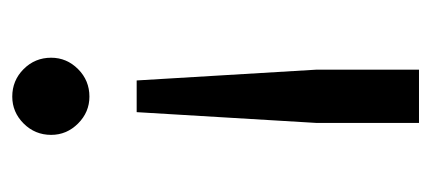

<svg xmlns="http://www.w3.org/2000/svg" viewBox="-220 -340 720 321"><g transform="rotate(-90 140.5 -179.0)"><path d="M140 -390Q114 -390 95 -409Q76 -428 76 -454Q76 -481 95 -500Q114 -519 140 -519Q167 -519 186 -500Q205 -481 205 -454Q205 -428 186 -409Q167 -390 140 -390ZM96 161V-11L114 -311H167L185 -11V161Z"/></g></svg>

Font: Atkinson Hyperlegible
Style: Regular
Weight: 400
Designer: Elliott Scott, Megan Eiswerth, Linus Boman, Theodore Petrosky
Foundry: Braille Institute
Version: Version 1.006; ttfautohint (v1.8.3)